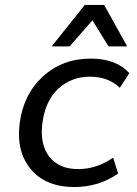

<svg xmlns="http://www.w3.org/2000/svg" viewBox="-20 -753 560 784"><path d="M190.9 -563.5 326.2 -732.9H405.3L499.5 -563.5H423.3L357.4 -669.9L264.2 -563.5ZM283.7 10.7Q167 10.7 106.4 -61.5Q45.9 -133.3 60.1 -247.6Q74.7 -366.2 154.3 -439.9Q234.4 -513.7 350.1 -513.7Q454.6 -513.7 508.3 -454.1L469.2 -394.5Q422.4 -439.9 347.2 -439.9Q270.5 -439.9 216.8 -389.6Q164.1 -339.8 152.8 -248Q142.6 -162.6 181.6 -112.8Q221.2 -62.5 299.3 -62.5Q375 -62.5 441.9 -109.4L462.4 -44.4Q383.8 10.7 283.7 10.7Z"/></svg>

Font: Ride
Style: Italic
Weight: 400
Version: Version 3.000